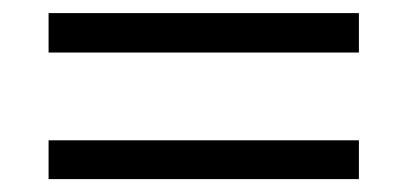

<svg xmlns="http://www.w3.org/2000/svg" viewBox="-20 -430 628 296"><path d="M54.9 -349H533.3V-409.8H54.9ZM54.9 -153.9H533.3V-213.7H54.9Z"/></svg>

Font: LL Pando Sans
Style: Regular
Weight: 400
Designer: Joshua Smith
Foundry: Joshua Smith
Version: Version 1.000;Glyphs 3.2.1 (3258)